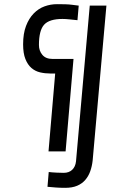

<svg xmlns="http://www.w3.org/2000/svg" viewBox="-20 -727 550 922"><path d="M425 43Q422 71 413.5 95Q405 119 389.5 137Q374 155 350.5 165Q327 175 293 175Q270 175 249 173.5Q228 172 208 170L214 99Q230 101 252 102Q274 103 286 103Q311 103 326.5 88.5Q342 74 345 48L411 -700H491ZM295 0H213L245 -374H221Q196 -374 172.5 -379.5Q149 -385 131 -400.5Q113 -416 102 -443.5Q91 -471 91 -514Q91 -566 105 -602.5Q119 -639 142 -662.5Q165 -686 194 -696.5Q223 -707 254 -707Q274 -707 293 -706.5Q312 -706 326 -704Q343 -702 358 -700L352 -630Q332 -632 313.5 -634Q295 -636 280 -636Q217 -636 192 -608.5Q167 -581 167 -511Q167 -483 183.5 -463.5Q200 -444 232 -444H333Z"/></svg>

Font: Share
Style: Italic
Weight: 400
Version: Version 1.002